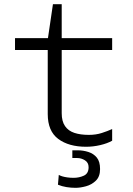

<svg xmlns="http://www.w3.org/2000/svg" viewBox="-20 -694 640 921"><path d="M393 10Q310 10 259.5 -27.5Q209 -65 209 -147V-454H52V-511H210L234 -674H276V-511H518V-454H276V-151Q276 -112 292 -89Q308 -66 337 -56.5Q366 -47 406 -47Q440 -47 468 -56Q496 -65 518 -75V-19Q495 -6 461 2Q427 10 393 10ZM342 207Q321 207 299 203.5Q277 200 258 192L262 145Q269 149 279 152Q289 155 303 157Q317 159 333 159Q360 159 382.5 148.5Q405 138 405 108Q405 86 387.5 75Q370 64 350 64H327V27H352Q379 27 404 35Q429 43 444.5 62Q460 81 460 117Q460 153 440 172.5Q420 192 392.5 199.5Q365 207 342 207Z"/></svg>

Font: Chivo Mono Medium ExtraLight
Style: Regular
Weight: 250
Monospace: yes
Version: Version 1.008